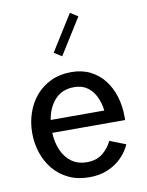

<svg xmlns="http://www.w3.org/2000/svg" viewBox="-84 -800 665 870"><g transform="rotate(-10 248.0 -364.5)"><path d="M125.4 -217H460.6V-233.8Q460.6 -282 447.4 -325.2Q434.3 -368.3 408.5 -401.7Q382.6 -435.1 344.7 -454.2Q306.8 -473.3 257.3 -473.3Q204.5 -473.3 163.2 -453.7Q122 -434.2 93.5 -400.5Q65.1 -366.9 50.4 -323.3Q35.6 -279.8 35.6 -231.6Q35.6 -183.5 50.2 -140Q64.7 -96.4 93 -62.5Q121.3 -28.6 162.6 -9.2Q203.9 10.3 257.7 10.3Q305 10.3 342.6 -5.9Q380.1 -22 406.6 -48.9Q433 -75.8 446.8 -107.8L373.5 -136.5Q358.3 -104.2 330 -81.5Q301.7 -58.8 258.1 -58.8Q215.9 -58.8 187 -80Q158 -101.3 142.6 -137.3Q127.3 -173.3 125.4 -217ZM128.5 -275.8Q137.4 -332.2 170.3 -368Q203.2 -403.9 258.1 -403.9Q294.5 -403.9 318.9 -386.4Q343.4 -369 357.1 -340Q370.9 -311 375.1 -275.8ZM298.3 -738.8 194.7 -573.4 230 -551 333.6 -716.4Z"/></g></svg>

Font: Estedad-VF-FD Black
Style: Regular
Weight: 900
Designer: Amin Abedi
Version: Version 4.000